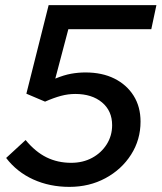

<svg xmlns="http://www.w3.org/2000/svg" viewBox="-20 -720 631 750"><path d="M251 10Q174 10 110 -19Q46 -48 4 -103L80 -173Q118 -127 161.5 -105.5Q205 -84 258 -84Q304 -84 340 -103.5Q376 -123 397 -156.5Q418 -190 418 -231Q418 -287 378.5 -320Q339 -353 274 -353Q246 -353 218 -345.5Q190 -338 156 -323L83 -354L170 -700H591L571 -606H247L196 -413Q230 -427 258 -432Q286 -437 314 -437Q379 -437 427 -413Q475 -389 502 -346Q529 -303 529 -245Q529 -174 492 -116Q455 -58 392 -24Q329 10 251 10Z"/></svg>

Font: Red Hat Text Medium
Style: Italic
Weight: 500
Italic angle: -12°
Designer: Pentagram, MCKL
Foundry: Pentagram, MCKL
Version: Version 1.023; ttfautohint (v1.8.3)